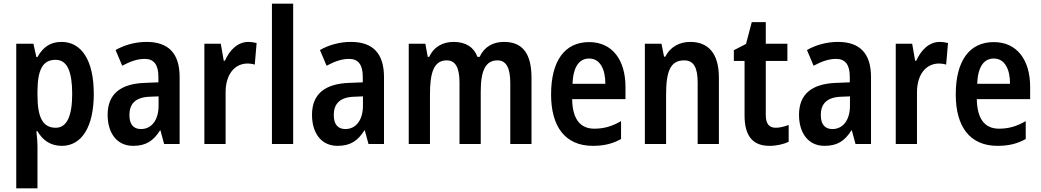

<svg xmlns="http://www.w3.org/2000/svg" viewBox="-20 -780 5637 1040"><path d="M313 -553C255 -553 214 -527 183 -471H177L161 -543H68V240H183V11C183 -8 181 -36 177 -69H183C212 -19 255 10 315 10C422 10 488 -92 488 -271C488 -455 421 -553 313 -553ZM281 -456C344 -456 371 -393 371 -271C371 -151 342 -88 282 -88C211 -88 183 -145 183 -265V-287C184 -404 212 -456 281 -456Z M774 -553C714 -553 655 -537 606 -509L642 -424C687 -448 725 -461 764 -461C814 -461 838 -429 838 -364V-334L763 -331C632 -326 563 -270 563 -158C563 -62 611 10 701 10C771 10 811 -17 847 -74H849L869 0H953V-363C953 -490 893 -553 774 -553ZM790 -256 839 -258V-208C839 -128 800 -81 744 -81C705 -81 681 -104 681 -157C681 -217 713 -253 790 -256Z M1326 -553C1266 -553 1223 -507 1198 -451H1192L1176 -543H1087V0H1202V-280C1202 -376 1250 -436 1322 -436C1332 -436 1349 -434 1360 -430L1370 -547C1354 -551 1338 -553 1326 -553Z M1568 0V-760H1453V0Z M1881 -553C1821 -553 1762 -537 1713 -509L1749 -424C1794 -448 1832 -461 1871 -461C1921 -461 1945 -429 1945 -364V-334L1870 -331C1739 -326 1670 -270 1670 -158C1670 -62 1718 10 1808 10C1878 10 1918 -17 1954 -74H1956L1976 0H2060V-363C2060 -490 2000 -553 1881 -553ZM1897 -256 1946 -258V-208C1946 -128 1907 -81 1851 -81C1812 -81 1788 -104 1788 -157C1788 -217 1820 -253 1897 -256Z M2710 -553C2652 -553 2604 -528 2578 -472H2566C2548 -523 2504 -553 2437 -553C2382 -553 2331 -529 2305 -472H2297L2284 -543H2194V0H2309V-268C2309 -385 2329 -453 2400 -453C2447 -453 2469 -414 2469 -332V0H2584V-284C2584 -396 2609 -453 2675 -453C2722 -453 2744 -412 2744 -330V0H2859V-358C2859 -491 2810 -553 2710 -553Z M3171 -552C3040 -552 2965 -452 2965 -268C2965 -96 3040 10 3191 10C3250 10 3298 -1 3344 -27V-124C3294 -95 3251 -83 3199 -83C3122 -83 3081 -136 3079 -243H3368V-309C3368 -455 3297 -552 3171 -552ZM3171 -463C3230 -463 3259 -406 3259 -326H3081C3085 -421 3119 -463 3171 -463Z M3719 -553C3663 -553 3611 -528 3584 -473H3577L3563 -543H3473V0H3588V-268C3588 -397 3613 -453 3686 -453C3739 -453 3759 -412 3759 -332V0H3874V-360C3874 -490 3817 -553 3719 -553Z M4182 -88C4145 -88 4128 -111 4128 -157V-450H4245V-543H4128V-660H4052L4021 -542L3955 -508V-450H4013V-155C4013 -39 4061 10 4148 10C4187 10 4225 1 4252 -12V-103C4227 -94 4204 -88 4182 -88Z M4519 -553C4459 -553 4400 -537 4351 -509L4387 -424C4432 -448 4470 -461 4509 -461C4559 -461 4583 -429 4583 -364V-334L4508 -331C4377 -326 4308 -270 4308 -158C4308 -62 4356 10 4446 10C4516 10 4556 -17 4592 -74H4594L4614 0H4698V-363C4698 -490 4638 -553 4519 -553ZM4535 -256 4584 -258V-208C4584 -128 4545 -81 4489 -81C4450 -81 4426 -104 4426 -157C4426 -217 4458 -253 4535 -256Z M5071 -553C5011 -553 4968 -507 4943 -451H4937L4921 -543H4832V0H4947V-280C4947 -376 4995 -436 5067 -436C5077 -436 5094 -434 5105 -430L5115 -547C5099 -551 5083 -553 5071 -553Z M5363 -552C5232 -552 5157 -452 5157 -268C5157 -96 5232 10 5383 10C5442 10 5490 -1 5536 -27V-124C5486 -95 5443 -83 5391 -83C5314 -83 5273 -136 5271 -243H5560V-309C5560 -455 5489 -552 5363 -552ZM5363 -463C5422 -463 5451 -406 5451 -326H5273C5277 -421 5311 -463 5363 -463Z"/></svg>

Font: Noto Sans Sinhala UI Condensed SemiBold
Style: Regular
Weight: 600
Width: 3
Designer: Jelle Bosma - Monotype Design Team
Foundry: Monotype Imaging Inc.
Version: Version 2.006